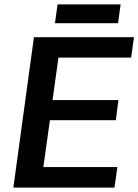

<svg xmlns="http://www.w3.org/2000/svg" viewBox="-20 -857 632 877"><path d="M41 0H503L516 -94H178L208 -308H509L521 -400H220L247 -594H579L592 -687H135ZM231 -751H519L531 -837H243Z"/></svg>

Font: Ronzino Medium
Style: Italic
Weight: 500
Italic angle: -7.99998°
Designer: Nunzio Mazzaferro
Foundry: Collletttivo
Version: Version 1.000;Glyphs 3.3 (3337)